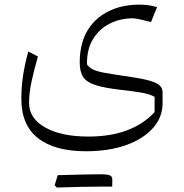

<svg xmlns="http://www.w3.org/2000/svg" viewBox="-20 -401 799 835"><path d="M418.5 410.6Q348.1 410.6 227.1 414.6Q220.7 408.2 217.8 404.8Q226.6 374.5 231 360.8Q377.4 356.9 412.6 356.9Q447.8 356.9 458 361.8Q468.3 366.7 468.3 377.4V396.5Q468.3 404.3 467.8 410.6ZM636.7 -305.2Q618.7 -310.1 593.8 -315.7Q568.8 -321.3 557.1 -321.3Q502.9 -321.3 457.3 -298.3Q411.6 -275.4 384.3 -230.7Q356.9 -186 358.4 -120.6Q368.7 -106.4 385.7 -98.4Q402.8 -90.3 433.1 -84.7Q463.4 -79.1 513.2 -71.8Q580.1 -62.5 617.9 -53.5Q655.8 -44.4 671.4 -32Q687 -19.5 687 0V40Q689.5 104.5 647.5 153.3Q605.5 202.1 529.8 229.5Q454.1 256.8 354 256.8Q217.3 256.8 145 199.7Q72.8 142.6 72.8 29.3Q72.8 -22.5 80.3 -72.5Q87.9 -122.6 103 -177.2L145 -155.3Q127.9 -96.2 117.2 -46.4Q106.4 3.4 106.4 46.9Q106.4 113.8 176.5 153.3Q246.6 192.9 364.3 192.9Q461.4 192.9 533.2 165.5Q605 138.2 652.3 86.4V20Q631.8 8.3 596.2 2Q560.5 -4.4 502.9 -10.7Q434.1 -18.6 395.8 -30.8Q357.4 -43 342 -65.9Q326.7 -88.9 326.7 -128.9Q326.7 -223.1 370.6 -283.9Q414.6 -344.7 496.1 -369.1Q514.6 -374.5 537.8 -377.7Q561 -380.9 583 -380.9Q604.5 -380.9 621.1 -378.9Q637.7 -377 663.1 -370.1Z"/></svg>

Font: Pinar-FD Light
Style: Regular
Weight: 300
Designer: Amin Abedi
Version: Version 2.000